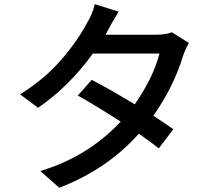

<svg xmlns="http://www.w3.org/2000/svg" viewBox="-20 -845 1040 919"><path d="M802.7 -690.4 883.8 -639.6Q866.2 -607.4 856.4 -578.1Q811.5 -429.7 713.9 -291Q766.6 -256.8 809.6 -226.6L740.2 -134.8Q702.1 -165 644.5 -205.1Q494.1 -35.2 263.7 53.7L172.9 -26.4Q400.4 -94.7 557.6 -262.7Q441.4 -337.9 352.5 -387.7L418.9 -462.9Q506.8 -417 625 -345.7Q714.8 -475.6 743.2 -588.9H424.8Q307.6 -427.7 162.1 -329.1L76.2 -393.6Q192.4 -465.8 272 -557.6Q351.6 -649.4 396.5 -735.4Q421.9 -774.4 433.6 -825.2L547.9 -789.1Q510.7 -728.5 497.1 -701.2L485.4 -678.7H727.5Q770.5 -678.7 802.7 -690.4Z"/></svg>

Font: GenEi Gothic M SemiBold
Style: Regular
Weight: 500
Designer: o_tamon (Modified); [Source Han Sans]
Ryoko NISHIZUKA  (kana & ideographs); Paul D. Hunt (Latin, Greek & Cyrillic); Wenl
Version: Version 1.1a;Original Version 1.004